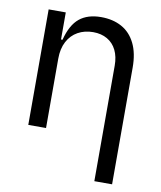

<svg xmlns="http://www.w3.org/2000/svg" viewBox="-84 -621 750 893"><g transform="rotate(10 290.5 -174.5)"><path d="M158.4 0H74.6V-545.5H155.5V-417.6H162.6Q181.1 -489.7 219.6 -521.1Q258.2 -552.6 321.7 -552.6Q377.8 -552.6 419.2 -529.8Q460.6 -507.1 483.5 -460.9Q506.4 -414.8 506.4 -346.6V204.5H422.6V-340.9Q422.6 -383.5 407.5 -414.1Q392.4 -444.6 364.2 -460.9Q335.9 -477.3 297.6 -477.3Q257.1 -477.3 225.5 -459.7Q193.9 -442.1 176.1 -408.4Q158.4 -374.6 158.4 -328.1Z"/></g></svg>

Font: Riot Sans
Style: Regular
Weight: 400
Designer: Rasmus Andersson
Foundry: rsms
Version: Version 4.001